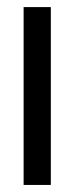

<svg xmlns="http://www.w3.org/2000/svg" viewBox="-20 -524 210 544"><path d="M46.9 0V-503.9H124V0Z"/></svg>

Font: Post No Bills Colombo SemiBold
Style: Regular
Weight: 600
Designer: Kosala Senevirathne, Siva Puranthara, Lasantha Premarathna, Tharique Azeez
Foundry: Mooniak
Version: Version 1.220 ; ttfautohint (v1.6)